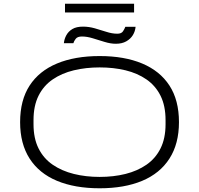

<svg xmlns="http://www.w3.org/2000/svg" viewBox="-20 -999 1069 1031"><path d="M515 12Q382 12 286 -28Q190 -68 139 -147.5Q88 -227 88 -343Q88 -461 139 -539.5Q190 -618 286 -658Q382 -698 515 -698Q648 -698 743.5 -658Q839 -618 890 -539.5Q941 -461 941 -343Q941 -227 890 -147.5Q839 -68 743.5 -28Q648 12 515 12ZM515 -49Q590 -49 654 -65Q718 -81 766.5 -114.5Q815 -148 842 -202Q869 -256 869 -332V-354Q869 -431 842 -485Q815 -539 766.5 -572.5Q718 -606 654 -621.5Q590 -637 515 -637Q441 -637 376.5 -621.5Q312 -606 263 -572.5Q214 -539 187 -485Q160 -431 160 -354V-332Q160 -256 187 -202Q214 -148 263 -114.5Q312 -81 376.5 -65Q441 -49 515 -49ZM323 -767Q325 -789 336 -809.5Q347 -830 368.5 -843Q390 -856 426 -856Q457 -856 489 -847Q521 -838 551.5 -828Q582 -818 610 -818Q632 -818 640.5 -831Q649 -844 653 -855H708Q706 -831 693.5 -810.5Q681 -790 658 -777Q635 -764 602 -764Q574 -764 541.5 -774Q509 -784 478 -793.5Q447 -803 420 -803Q396 -803 386.5 -790.5Q377 -778 374 -767ZM329 -932V-979H700V-932Z"/></svg>

Font: Archivo Expanded ExtraLight
Style: Regular
Weight: 250
Width: 7
Designer: Hector Gatti
Foundry: Omnibus-Type
Version: Version 2.001